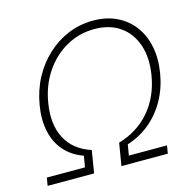

<svg xmlns="http://www.w3.org/2000/svg" viewBox="-107 -847 971 957"><g transform="rotate(-15 378.5 -368.5)"><path d="M22.9 0 29.8 -41H226.6L236.3 -98.6Q176.8 -119.6 139.6 -162.1Q102.5 -204.6 89.4 -264.4Q76.2 -324.2 88.4 -397.9Q100.6 -472.2 133.5 -534.2Q166.5 -596.2 215.6 -641.6Q264.6 -687 325.4 -712.2Q386.2 -737.3 454.1 -737.3Q521.5 -737.3 574.5 -712.2Q627.4 -687 661.9 -641.6Q696.3 -596.2 709.2 -534.2Q722.2 -472.2 710 -397.9Q697.8 -324.2 664.6 -263.9Q631.3 -203.6 580.1 -160.6Q528.8 -117.7 462.4 -96.7L453.1 -41H649.9L643.1 0H403.8L422.9 -115.7Q522.5 -145 585.2 -218.3Q647.9 -291.5 665.5 -397.9Q680.2 -485.8 657.5 -553Q634.8 -620.1 581.3 -657.5Q527.8 -694.8 449.2 -694.8Q371.1 -694.8 304.4 -657.5Q237.8 -620.1 192.4 -553Q147 -485.8 132.8 -397.9Q115.2 -291.5 153.3 -218.3Q191.4 -145 281.7 -115.7L262.7 0Z"/></g></svg>

Font: Inter ExtraLight
Style: Italic
Weight: 250
Italic angle: -9.3988°
Designer: Rasmus Andersson
Foundry: rsms
Version: Version 4.001;git-66647c0bb